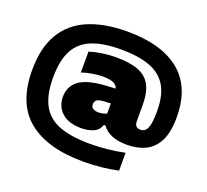

<svg xmlns="http://www.w3.org/2000/svg" viewBox="-158 -943 1476 1368"><g transform="rotate(20 580.0 -259.5)"><path d="M604 230Q329.5 230 184 111.2Q38.5 -7.5 38.5 -260Q38.5 -428.5 102.8 -536.8Q167 -645 289.2 -697Q411.5 -749 584.5 -749Q844.5 -749 983.2 -635.2Q1122 -521.5 1122 -294Q1122 -182 1088.5 -115Q1055 -48 994.5 -18.5Q934 11 853 11Q787.5 11 740.2 -7.8Q693 -26.5 664.5 -66H653Q637.5 -22 597.2 -5.5Q557 11 510 11Q411.5 11 360.5 -35.5Q309.5 -82 309.5 -155.5Q309.5 -236 371.5 -281Q433.5 -326 571.5 -334L643 -338Q635 -364.5 608.2 -376.2Q581.5 -388 528 -388Q493 -388 449.8 -380.8Q406.5 -373.5 370.5 -361L371 -519.5Q416.5 -534 468.5 -541.5Q520.5 -549 569 -549Q673 -549 738 -524.8Q803 -500.5 833.5 -444.8Q864 -389 864 -295V-172Q864 -146 875.8 -134.5Q887.5 -123 907.5 -123Q928 -123 943.2 -135.5Q958.5 -148 967 -184Q975.5 -220 975.5 -290Q975.5 -406.5 933.5 -477.5Q891.5 -548.5 805 -581Q718.5 -613.5 584.5 -613.5Q450.5 -613.5 364.8 -579Q279 -544.5 238 -467Q197 -389.5 197 -260Q197 -131 238.8 -53Q280.5 25 370.5 59.8Q460.5 94.5 604 94.5Q736 94.5 866 67.5V203Q737.5 230 604 230ZM528 -177Q528 -154.5 545.2 -145.5Q562.5 -136.5 584.5 -136.5Q595 -136.5 615.5 -140Q636 -143.5 647 -150V-227L592.5 -224Q559.5 -222 543.8 -211.5Q528 -201 528 -177Z"/></g></svg>

Font: Encode Sans Semi Expanded Black
Style: Regular
Weight: 900
Width: 6
Designer: Multiple Designers
Foundry: Impallari Type
Version: Version 3.000; ttfautohint (v1.8.3) -l 8 -r 50 -G 200 -x 14 